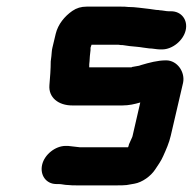

<svg xmlns="http://www.w3.org/2000/svg" viewBox="-20 -527 581 579"><path d="M403 -218 380 -118C379 -115 379 -113 378 -112L369 -92C368 -89 368 -86 366 -83H220C209 -84 195 -86 185 -87H178C147 -87 114 -61 107 -30C100 1 119 28 150 28H157C166 28 175 31 186 31C194 32 202 32 209 32H335C344 32 353 32 362 31L385 27C409 23 435 4 448 -16C456 -28 466 -42 472 -56C481 -76 490 -96 495 -118L532 -277C539 -309 515 -345 481 -345C455 -345 430 -338 406 -331C401 -329 397 -328 395 -328C390 -327 384 -326 378 -325C378 -324 377 -324 376 -324H249C249 -329 249 -338 250 -342C250 -347 251 -353 251 -358L253 -376V-383L256 -392H338C343 -391 346 -391 350 -391L371 -388L392 -386C405 -385 418 -382 430 -381C440 -381 453 -378 462 -378H469C500 -378 533 -405 540 -436C547 -467 527 -493 496 -493H489C481 -493 469 -496 462 -496C459 -497 456 -497 452 -497L431 -500C409 -502 390 -506 366 -506C359 -507 353 -507 346 -507H241C225 -507 211 -503 198 -494C175 -478 155 -454 148 -425L138 -383C136 -375 136 -367 135 -358L133 -342C133 -319 131 -293 129 -270C126 -233 156 -209 198 -209H349C369 -209 386 -213 403 -218Z"/></svg>

Font: Electronic
Style: UltHvIt
Weight: 900
Version: Version 1.011